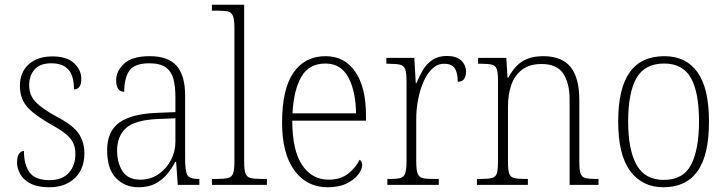

<svg xmlns="http://www.w3.org/2000/svg" viewBox="-20 -780 3068 810"><path d="M188 10Q138 10 108 -6Q78 -22 65 -46Q52 -70 52 -94Q52 -120 60.5 -131.5Q69 -143 81 -143Q81 -86 104.5 -53Q128 -20 189 -20Q242 -20 270 -50.5Q298 -81 298 -130Q298 -154 290.5 -173Q283 -192 262.5 -210.5Q242 -229 202 -251Q151 -280 121 -304Q91 -328 77.5 -354.5Q64 -381 64 -418Q64 -475 101 -508.5Q138 -542 201 -542Q263 -542 293 -513Q323 -484 323 -448Q323 -403 292 -403Q292 -461 268 -487Q244 -513 197 -513Q148 -513 125.5 -486.5Q103 -460 103 -421Q103 -377 131.5 -348.5Q160 -320 217 -289Q288 -252 312 -216.5Q336 -181 336 -133Q336 -67 295.5 -28.5Q255 10 188 10Z M564 10Q507 10 469.5 -28.5Q432 -67 432 -147Q432 -226 483.5 -263Q535 -300 644 -304L720 -307V-371Q720 -416 711.5 -447.5Q703 -479 679 -496Q655 -513 610 -513Q548 -513 526 -482Q504 -451 504 -393Q470 -393 470 -442Q470 -480 503.5 -511.5Q537 -543 612 -543Q690 -543 725.5 -502Q761 -461 761 -377V-109Q761 -56 771 -40.5Q781 -25 817 -25H821V0H730L723 -97H719Q706 -71 686 -46.5Q666 -22 636.5 -6Q607 10 564 10ZM572 -22Q615 -22 648.5 -45Q682 -68 701 -104.5Q720 -141 720 -181V-281L647 -278Q549 -274 511.5 -239.5Q474 -205 474 -145Q474 -93 497 -57.5Q520 -22 572 -22Z M874 0V-25H892Q926 -25 942 -29Q958 -33 963.5 -48.5Q969 -64 969 -98V-660Q969 -695 963.5 -711Q958 -727 943 -731Q928 -735 900 -735H874V-760H1010V-98Q1010 -64 1015.5 -48.5Q1021 -33 1037.5 -29Q1054 -25 1087 -25H1106V0Z M1362 10Q1274 10 1222 -61Q1170 -132 1170 -262Q1170 -404 1218 -473.5Q1266 -543 1354 -543Q1434 -543 1479 -477Q1524 -411 1524 -294V-271H1213Q1213 -146 1254.5 -84Q1296 -22 1366 -22Q1417 -22 1449 -47.5Q1481 -73 1497 -106Q1508 -100 1508 -84Q1508 -66 1491.5 -44Q1475 -22 1442.5 -6Q1410 10 1362 10ZM1482 -302Q1481 -395 1449.5 -453.5Q1418 -512 1353 -512Q1283 -512 1251 -455.5Q1219 -399 1214 -302Z M1614 0V-25H1626Q1654 -25 1669 -29Q1684 -33 1689.5 -49Q1695 -65 1695 -101V-438Q1695 -472 1689.5 -487.5Q1684 -503 1668 -507Q1652 -511 1620 -511H1610V-536H1728L1734 -429H1737Q1748 -457 1763.5 -483.5Q1779 -510 1804 -527Q1829 -544 1865 -544Q1905 -544 1925.5 -525Q1946 -506 1946 -477Q1946 -459 1938 -447Q1930 -435 1911 -435Q1911 -473 1898.5 -492Q1886 -511 1853 -511Q1826 -511 1804 -490.5Q1782 -470 1767 -436Q1752 -402 1744 -360.5Q1736 -319 1736 -278V-100Q1736 -65 1741.5 -49Q1747 -33 1762 -29Q1777 -25 1805 -25H1831V0Z M1992 0V-25H2008Q2039 -25 2055 -29Q2071 -33 2076 -48.5Q2081 -64 2081 -99V-438Q2081 -472 2076 -487.5Q2071 -503 2056 -507Q2041 -511 2013 -511H1997V-536H2116L2121 -453H2125Q2151 -502 2186 -522.5Q2221 -543 2272 -543Q2350 -543 2387 -497.5Q2424 -452 2424 -357V-99Q2424 -64 2429 -48.5Q2434 -33 2449.5 -29Q2465 -25 2496 -25H2505V0H2383V-361Q2383 -428 2356.5 -469Q2330 -510 2265 -510Q2214 -510 2182.5 -486Q2151 -462 2137 -421.5Q2123 -381 2123 -331V-98Q2123 -64 2128 -48.5Q2133 -33 2149 -29Q2165 -25 2196 -25H2207V0Z M2779 10Q2690 10 2639 -58Q2588 -126 2588 -267Q2588 -407 2636.5 -475Q2685 -543 2783 -543Q2874 -543 2922.5 -475.5Q2971 -408 2971 -267Q2971 -125 2922.5 -57.5Q2874 10 2779 10ZM2780 -21Q2863 -21 2896 -86Q2929 -151 2929 -267Q2929 -391 2894.5 -451.5Q2860 -512 2782 -512Q2700 -512 2665 -450.5Q2630 -389 2630 -267Q2630 -148 2665.5 -84.5Q2701 -21 2780 -21Z"/></svg>

Font: Noto Serif Armenian SemiCondensed ExtraLight
Style: Regular
Weight: 200
Width: 4
Designer: Monotype Design Team
Foundry: Monotype Imaging Inc.
Version: Version 2.008; ttfautohint (v1.8.4.7-5d5b)